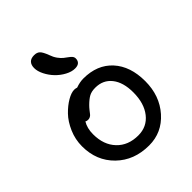

<svg xmlns="http://www.w3.org/2000/svg" viewBox="-218 -904 1043 1043"><g transform="rotate(-45 303.0 -382.5)"><path d="M329.1 -567.9Q303.2 -567.9 274.7 -583.3Q246.1 -598.6 223.9 -621.8Q201.7 -645 187.3 -673.6Q172.9 -702.1 172.9 -727.1Q172.9 -750.5 185.1 -763.7Q197.3 -776.9 222.2 -776.9Q243.7 -776.9 255.6 -765.6Q267.6 -754.4 280.8 -719.2Q288.6 -696.3 301 -679.2Q313.5 -662.1 325 -653.1Q336.4 -644 346.9 -636.7Q357.4 -629.4 363.8 -621.6Q370.1 -613.8 370.1 -604Q370.1 -586.9 359.9 -577.4Q349.6 -567.9 329.1 -567.9ZM317.9 12.2Q203.1 12.2 129.6 -59.6Q56.2 -131.3 56.2 -242.2Q56.2 -294.9 77.1 -343.3Q98.1 -391.6 128.2 -422.6Q158.2 -453.6 189.7 -471.9Q221.2 -490.2 244.1 -490.2Q252.9 -490.2 263.2 -486.8Q294.4 -498 321.8 -498Q427.7 -498 488.8 -431.2Q549.8 -364.3 549.8 -250Q549.8 -138.2 483.2 -63Q416.5 12.2 317.9 12.2ZM145 -246.1Q145 -165 191.2 -116.5Q237.3 -67.9 314.9 -67.9Q381.3 -67.9 421.1 -118.4Q460.9 -168.9 460.9 -252.9Q460.9 -329.6 426.5 -373.3Q392.1 -417 332 -417Q303.2 -417 284.4 -406.7Q265.6 -396.5 242.2 -373Q232.9 -363.8 223.9 -352.3Q214.8 -340.8 210.4 -335Q206.1 -329.1 198.7 -325Q191.4 -320.8 182.1 -320.8Q170.9 -320.8 165 -325.2Q145 -293 145 -246.1Z"/></g></svg>

Font: Shantell Sans Normal
Style: Regular
Weight: 400
Designer: Stephen Nixon, Anya Danilova, Shantell Martin
Foundry: Arrow Type
Version: Version 1.006;[559af2be0]